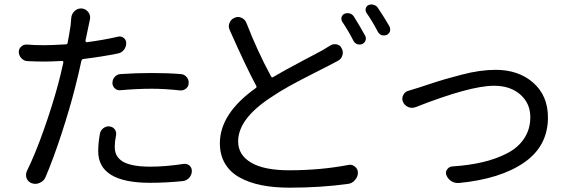

<svg xmlns="http://www.w3.org/2000/svg" viewBox="-20 -827 2602 883"><path d="M534.2 -412.1Q519.5 -410.2 508.3 -420.4Q497.1 -430.7 497.1 -445.3Q497.1 -461.9 507.8 -473.6Q518.6 -485.4 534.2 -486.3Q603.5 -491.2 677.7 -491.2Q752.9 -491.2 811.5 -486.3Q827.1 -485.4 837.9 -473.1Q848.6 -460.9 847.7 -445.3Q847.7 -429.7 835.9 -419.9Q824.2 -410.2 809.6 -411.1Q735.4 -418.9 679.7 -418.9Q609.4 -418.9 534.2 -412.1ZM522.5 -658.2Q537.1 -662.1 548.8 -652.8Q560.5 -643.6 560.5 -628.9Q560.5 -611.3 549.8 -597.7Q539.1 -584 522.5 -581.1Q450.2 -566.4 363.3 -555.7Q356.4 -554.7 354.5 -547.9Q341.8 -488.3 325.2 -423.8Q300.8 -327.1 262.7 -210.9Q224.6 -94.7 189.5 -12.7Q181.6 5.9 163.1 13.7Q153.3 18.6 142.6 18.6Q134.8 18.6 126 15.6Q109.4 9.8 102.5 -6.8Q99.6 -14.6 99.6 -22.5Q99.6 -31.2 103.5 -40Q141.6 -117.2 181.6 -230.5Q221.7 -343.8 248 -442.4Q256.8 -474.6 271.5 -540Q271.5 -543 270 -544.9Q268.6 -546.9 265.6 -546.9Q221.7 -543.9 182.6 -543.9Q147.5 -543.9 106.4 -545.9Q89.8 -546.9 79.1 -558.6Q66.4 -571.3 66.4 -588.9Q66.4 -602.5 77.1 -612.3Q87.9 -623 103.5 -622.1Q138.7 -619.1 183.6 -619.1Q214.8 -619.1 282.2 -623Q290 -623 291 -629.9Q298.8 -670.9 304.7 -710Q306.6 -727.5 307.6 -743.2Q308.6 -762.7 323.2 -776.4Q335.9 -788.1 352.5 -788.1Q354.5 -788.1 356.4 -788.1Q375 -786.1 386.7 -770.5Q394.5 -759.8 394.5 -746.1Q394.5 -742.2 393.6 -737.3Q392.6 -732.4 386.7 -705.1L373 -639.6Q373 -636.7 375 -634.8Q377 -632.8 378.9 -632.8Q454.1 -642.6 522.5 -658.2ZM439.5 -211.9Q442.4 -227.5 455.1 -237.3Q466.8 -246.1 480.5 -246.1Q482.4 -246.1 484.4 -245.1Q499 -244.1 507.8 -231.9Q516.6 -219.7 513.7 -205.1Q507.8 -175.8 507.8 -153.3Q507.8 -132.8 513.7 -118.2Q519.5 -103.5 536.1 -89.8Q552.7 -76.2 586.4 -68.4Q620.1 -60.5 670.9 -60.5Q741.2 -60.5 824.2 -73.2Q839.8 -75.2 851.6 -65.4Q862.3 -55.7 862.3 -41Q862.3 -22.5 849.6 -8.8Q837.9 3.9 820.3 5.9Q743.2 13.7 669.9 13.7Q431.6 13.7 431.6 -131.8Q431.6 -168 439.5 -211.9Z M1498 -617.2Q1511.7 -626 1527.8 -623Q1543.9 -620.1 1550.8 -605.5Q1556.6 -595.7 1556.6 -585Q1556.6 -579.1 1554.7 -573.2Q1550.8 -556.6 1535.2 -547.9Q1519.5 -539.1 1496.1 -527.3Q1493.2 -525.4 1426.3 -491.7Q1359.4 -458 1312.5 -432.1Q1265.6 -406.2 1222.7 -377Q1075.2 -279.3 1075.2 -176.8Q1075.2 -114.3 1134.8 -79.1Q1194.3 -43.9 1309.6 -43.9Q1454.1 -43.9 1582 -68.4Q1585.9 -69.3 1589.8 -69.3Q1602.5 -69.3 1612.3 -60.5Q1626 -49.8 1626 -33.2Q1626 -13.7 1612.3 1Q1599.6 16.6 1581.1 18.6Q1455.1 36.1 1312.5 36.1Q1240.2 36.1 1183.6 24.9Q1127 13.7 1083 -10.3Q1039.1 -34.2 1015.1 -74.2Q991.2 -114.3 991.2 -168Q991.2 -304.7 1156.2 -421.9Q1162.1 -425.8 1158.2 -432.6Q1111.3 -519.5 1036.1 -689.5Q1032.2 -698.2 1032.2 -707Q1032.2 -714.8 1036.1 -722.7Q1042 -738.3 1058.6 -745.1Q1066.4 -749 1074.2 -749Q1083 -749 1090.8 -745.1Q1106.4 -738.3 1113.3 -721.7Q1163.1 -592.8 1226.6 -475.6Q1230.5 -468.8 1236.3 -472.7Q1287.1 -502.9 1371.6 -547.4Q1456.1 -591.8 1460.9 -594.7Q1484.4 -608.4 1498 -617.2ZM1553.7 -727.5Q1549.8 -734.4 1549.8 -741.2Q1549.8 -744.1 1550.8 -748Q1553.7 -758.8 1564.5 -763.7Q1576.2 -768.6 1588.4 -765.1Q1600.6 -761.7 1607.4 -751Q1633.8 -709 1659.2 -663.1Q1665 -652.3 1661.1 -641.1Q1657.2 -629.9 1646.5 -625Q1639.6 -622.1 1633.8 -622.1Q1628.9 -622.1 1623 -624Q1611.3 -627.9 1605.5 -639.6Q1580.1 -688.5 1553.7 -727.5ZM1665 -768.6Q1661.1 -775.4 1661.1 -782.2Q1661.1 -785.2 1662.1 -788.1Q1665 -798.8 1674.8 -803.7Q1681.6 -806.6 1688.5 -806.6Q1693.4 -806.6 1698.2 -804.7Q1710.9 -801.8 1717.8 -791Q1746.1 -749 1771.5 -705.1Q1774.4 -698.2 1774.4 -692.4Q1774.4 -687.5 1773.4 -682.6Q1769.5 -671.9 1757.8 -666Q1752 -664.1 1745.1 -664.1Q1740.2 -664.1 1735.4 -665Q1723.6 -669.9 1717.8 -680.7Q1692.4 -729.5 1665 -768.6Z M1890.6 -334Q1882.8 -331.1 1874 -331.1Q1865.2 -331.1 1856.4 -335Q1839.8 -342.8 1833 -359.4Q1830.1 -366.2 1830.1 -373Q1830.1 -381.8 1835 -390.6Q1842.8 -406.2 1860.4 -410.2Q1883.8 -417 1908.2 -424.8Q1914.1 -426.8 1958.5 -441.4Q2002.9 -456.1 2030.8 -463.9Q2058.6 -471.7 2102.5 -483.4Q2146.5 -495.1 2186 -500.5Q2225.6 -505.9 2258.8 -505.9Q2365.2 -505.9 2432.6 -446.3Q2500 -386.7 2500 -287.1Q2500 -155.3 2390.6 -79.6Q2281.2 -3.9 2090.8 14.6Q2087.9 14.6 2085 14.6Q2070.3 14.6 2056.6 6.8Q2041 -2.9 2033.2 -20.5Q2027.3 -34.2 2035.6 -46.9Q2043.9 -59.6 2058.6 -61.5Q2135.7 -66.4 2198.7 -81.1Q2261.7 -95.7 2312.5 -122.1Q2363.3 -148.4 2391.1 -190.9Q2418.9 -233.4 2418.9 -288.1Q2418.9 -351.6 2373 -392.1Q2327.1 -432.6 2252 -432.6Q2141.6 -432.6 1890.6 -334Z"/></svg>

Font: Gen Jyuu Gothic P Regular
Style: Regular
Weight: 400
Designer: [Source Han Sans]
Ryoko NISHIZUKA  (kana & ideographs); Paul D. Hunt (Latin, Greek & Cyrillic); Wenlong ZHANG  (bopomofo
Version: Version 1.002.20150607